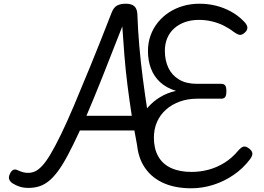

<svg xmlns="http://www.w3.org/2000/svg" viewBox="-20 -994 1422 1033"><path d="M133 17Q107 17 86.5 10.5Q66 4 47 -8Q34 -17 29.5 -29Q25 -41 33 -58Q40 -74 50.5 -79.5Q61 -85 73 -79Q91 -71 103.5 -67.5Q116 -64 132 -64Q151 -64 169.5 -72.5Q188 -81 208.5 -103.5Q229 -126 253 -166.5Q277 -207 308 -270.5Q339 -334 378 -426Q417 -518 467.5 -641.5Q518 -765 581 -927Q592 -955 610.5 -964.5Q629 -974 657 -974Q686 -974 701.5 -961.5Q717 -949 719 -919Q722 -832 729.5 -746Q737 -660 748.5 -571.5Q760 -483 774.5 -389.5Q789 -296 808 -194Q812 -175 804 -164Q796 -153 774 -147Q754 -143 741 -150.5Q728 -158 724 -176Q719 -206 713.5 -235Q708 -264 703 -292H410Q374 -214 345 -159.5Q316 -105 290 -70.5Q264 -36 239 -17Q214 2 188 9.5Q162 17 133 17ZM445 -371H689Q676 -455 666 -534.5Q656 -614 649.5 -693Q643 -772 638 -852Q579 -700 531.5 -581Q484 -462 445 -371ZM1009 19Q917 19 851.5 -13Q786 -45 751 -105Q716 -165 716 -249Q716 -297 731 -339.5Q746 -382 774.5 -415Q803 -448 841.5 -471.5Q880 -495 927 -505Q875 -521 841.5 -552Q808 -583 792 -626Q776 -669 776 -719Q776 -764 790 -803Q804 -842 829.5 -873.5Q855 -905 889.5 -927.5Q924 -950 965.5 -962Q1007 -974 1053 -974Q1099 -974 1141.5 -963.5Q1184 -953 1222.5 -932Q1261 -911 1292 -879Q1311 -860 1311 -844.5Q1311 -829 1293 -815Q1279 -804 1267 -807Q1255 -810 1238 -822Q1214 -841 1184 -856Q1154 -871 1120 -879Q1086 -887 1050 -887Q1010 -887 976.5 -875.5Q943 -864 918 -842Q893 -820 880 -789Q867 -758 867 -721Q867 -669 886 -629Q905 -589 943.5 -566Q982 -543 1039 -543H1170Q1185 -543 1191.5 -534.5Q1198 -526 1198 -503Q1198 -481 1191.5 -472Q1185 -463 1170 -463H1041Q991 -463 948.5 -448Q906 -433 874 -405Q842 -377 825 -338.5Q808 -300 808 -253Q808 -194 831.5 -152.5Q855 -111 900.5 -90Q946 -69 1011 -69Q1057 -69 1102 -81Q1147 -93 1188 -118.5Q1229 -144 1262 -184Q1278 -202 1289.5 -205Q1301 -208 1316 -198Q1335 -185 1337.5 -171Q1340 -157 1325 -137Q1288 -88 1237 -53Q1186 -18 1127.5 0.5Q1069 19 1009 19Z"/></svg>

Font: Playwrite IT Trad
Style: Regular
Weight: 400
Designer: Veronika Burian, José Scaglione
Foundry: TypeTogether
Version: Version 1.002